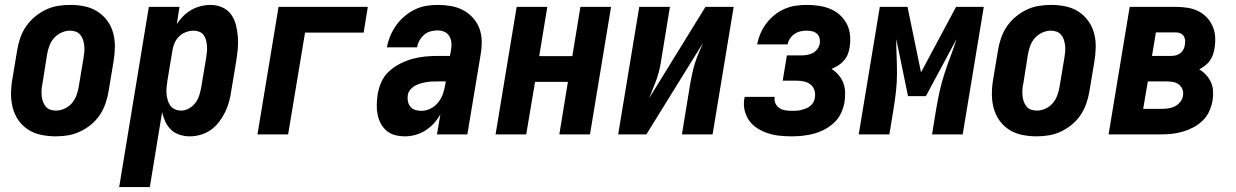

<svg xmlns="http://www.w3.org/2000/svg" viewBox="-20 -548 5040 783"><path d="M207 8Q177 8 148 2Q119 -4 95.5 -19Q72 -34 56 -56.5Q40 -79 32.5 -106.5Q25 -134 25 -164Q25 -194 30 -223L50 -343Q54 -368 62.5 -393Q71 -418 86 -440Q101 -462 122 -479.5Q143 -497 167 -508.5Q191 -520 216.5 -524Q242 -528 267 -528Q297 -528 325.5 -522Q354 -516 377.5 -501Q401 -486 417.5 -463.5Q434 -441 441.5 -413.5Q449 -386 448.5 -356Q448 -326 443 -297L423 -177Q419 -152 410.5 -127Q402 -102 387.5 -80Q373 -58 352 -40.5Q331 -23 306.5 -11.5Q282 0 257 4Q232 8 207 8ZM208 -97Q226 -97 243.5 -105Q261 -113 273 -127Q285 -141 291.5 -158.5Q298 -176 301 -194L321 -314Q323 -326 324 -338.5Q325 -351 323.5 -363Q322 -375 318.5 -386Q315 -397 307.5 -406Q300 -415 289 -419Q278 -423 265 -423Q248 -423 230.5 -415Q213 -407 200.5 -393Q188 -379 181.5 -361.5Q175 -344 172 -326L153 -206Q150 -194 149.5 -181.5Q149 -169 150 -157Q151 -145 155 -134Q159 -123 166 -114Q173 -105 184.5 -101Q196 -97 208 -97Z M466 215 587 -520H712L701 -450Q712 -467 727.5 -482.5Q743 -498 761 -508Q779 -518 799 -523Q819 -528 838 -528Q864 -528 886.5 -518Q909 -508 922.5 -489Q936 -470 942 -446.5Q948 -423 950 -398Q952 -373 949.5 -347.5Q947 -322 943 -297L923 -177Q920 -155 914 -133Q908 -111 898 -90.5Q888 -70 873.5 -51Q859 -32 840 -18.5Q821 -5 798.5 1.5Q776 8 754 8Q733 8 712.5 1.5Q692 -5 677.5 -19Q663 -33 654.5 -51.5Q646 -70 641 -90L591 215ZM719 -97Q735 -97 751 -106Q767 -115 777.5 -129.5Q788 -144 793 -160.5Q798 -177 801 -194L821 -314Q823 -326 824 -338Q825 -350 824 -362Q823 -374 820 -385Q817 -396 810.5 -405Q804 -414 793 -418.5Q782 -423 770 -423Q754 -423 738 -417Q722 -411 710 -399Q698 -387 691.5 -371.5Q685 -356 683 -341L663 -221Q661 -207 659.5 -193.5Q658 -180 659 -167Q660 -154 663.5 -141Q667 -128 674 -118Q681 -108 693 -102.5Q705 -97 719 -97Z M1030 0 1116 -520H1480L1463 -415H1224L1155 0Z M1632 8Q1611 8 1591.5 3Q1572 -2 1557 -14.5Q1542 -27 1533 -44Q1524 -61 1520 -80.5Q1516 -100 1516.5 -121Q1517 -142 1520 -162Q1524 -188 1535 -213Q1546 -238 1566.5 -257Q1587 -276 1612 -288.5Q1637 -301 1662.5 -308Q1688 -315 1714 -317.5Q1740 -320 1766 -320H1815L1819 -342Q1822 -357 1821 -372Q1820 -387 1813 -399.5Q1806 -412 1793 -418Q1780 -424 1764 -424Q1750 -424 1735.5 -420Q1721 -416 1709.5 -406Q1698 -396 1690.5 -382.5Q1683 -369 1681 -355H1558Q1562 -378 1571.5 -401Q1581 -424 1595.5 -444.5Q1610 -465 1629.5 -481.5Q1649 -498 1671.5 -509Q1694 -520 1717.5 -524Q1741 -528 1764 -528Q1792 -528 1818.5 -523.5Q1845 -519 1868 -507Q1891 -495 1908.5 -475.5Q1926 -456 1935 -432Q1944 -408 1944.5 -380.5Q1945 -353 1940 -325L1886 0H1762L1776 -82Q1765 -62 1749.5 -45Q1734 -28 1715 -16Q1696 -4 1674.5 2Q1653 8 1632 8ZM1699 -96Q1718 -96 1736.5 -105.5Q1755 -115 1767.5 -131Q1780 -147 1786.5 -166Q1793 -185 1796 -204L1798 -216H1766Q1754 -216 1742 -215.5Q1730 -215 1718.5 -213Q1707 -211 1695 -207.5Q1683 -204 1672 -198Q1661 -192 1653 -182Q1645 -172 1643 -160Q1641 -147 1643.5 -134.5Q1646 -122 1654 -112.5Q1662 -103 1674 -99.5Q1686 -96 1699 -96Z M2001 0 2087 -520H2212L2179 -319H2314L2347 -520H2472L2386 0H2261L2296 -214H2162L2126 0Z M2501 0 2587 -520H2712L2678 -312Q2675 -291 2670.5 -270Q2666 -249 2659 -228.5Q2652 -208 2643.5 -188Q2635 -168 2627 -147L2857 -520H2972L2886 0H2761L2795 -208Q2799 -229 2803.5 -250Q2808 -271 2814.5 -291.5Q2821 -312 2829.5 -332Q2838 -352 2847 -373L2616 0Z M3210 8Q3184 8 3159.5 5.5Q3135 3 3112 -4.5Q3089 -12 3069 -24.5Q3049 -37 3035.5 -56Q3022 -75 3016.5 -99Q3011 -123 3016 -148Q3016 -149 3016 -150.5Q3016 -152 3017 -153H3139Q3139 -153 3139 -152.5Q3139 -152 3139 -151Q3137 -138 3142.5 -126Q3148 -114 3159 -107Q3170 -100 3183 -98Q3196 -96 3210 -96Q3219 -96 3228.5 -96.5Q3238 -97 3247.5 -99.5Q3257 -102 3266.5 -105.5Q3276 -109 3284 -115.5Q3292 -122 3297 -131Q3302 -140 3303 -149Q3306 -165 3301.5 -179.5Q3297 -194 3286 -203Q3275 -212 3260 -215.5Q3245 -219 3230 -219H3172L3189 -322H3247Q3259 -322 3271 -324Q3283 -326 3294 -331.5Q3305 -337 3313 -347.5Q3321 -358 3323 -370Q3325 -382 3322 -393Q3319 -404 3311 -411Q3303 -418 3291.5 -420.5Q3280 -423 3269 -423Q3256 -423 3243.5 -420Q3231 -417 3220 -409.5Q3209 -402 3201.5 -390.5Q3194 -379 3192 -367H3068Q3072 -389 3081 -410.5Q3090 -432 3104.5 -451.5Q3119 -471 3138 -486.5Q3157 -502 3179 -511.5Q3201 -521 3223.5 -524.5Q3246 -528 3269 -528Q3294 -528 3318.5 -524.5Q3343 -521 3365 -512Q3387 -503 3404.5 -487.5Q3422 -472 3433 -451Q3444 -430 3446.5 -405.5Q3449 -381 3445 -356Q3443 -341 3437.5 -327Q3432 -313 3421.5 -301Q3411 -289 3398 -281Q3385 -273 3371 -267Q3387 -257 3399.5 -242.5Q3412 -228 3419 -210Q3426 -192 3426.5 -171.5Q3427 -151 3424 -131Q3420 -109 3410 -87Q3400 -65 3382.5 -48.5Q3365 -32 3343.5 -20.5Q3322 -9 3299.5 -3Q3277 3 3254.5 5.5Q3232 8 3210 8Z M3482 0 3568 -520H3681L3736 -253L3879 -520H3992L3906 0H3781L3798 -104Q3804 -140 3812 -176Q3820 -212 3831.5 -247.5Q3843 -283 3856.5 -318.5Q3870 -354 3881 -389L3756 -156H3683L3635 -389Q3635 -354 3636.5 -318.5Q3638 -283 3638 -247.5Q3638 -212 3634 -176Q3630 -140 3624 -104L3607 0Z M4207 8Q4177 8 4148 2Q4119 -4 4095.5 -19Q4072 -34 4056 -56.5Q4040 -79 4032.5 -106.5Q4025 -134 4025 -164Q4025 -194 4030 -223L4050 -343Q4054 -368 4062.5 -393Q4071 -418 4086 -440Q4101 -462 4122 -479.5Q4143 -497 4167 -508.5Q4191 -520 4216.5 -524Q4242 -528 4267 -528Q4297 -528 4325.5 -522Q4354 -516 4377.5 -501Q4401 -486 4417.5 -463.5Q4434 -441 4441.5 -413.5Q4449 -386 4448.5 -356Q4448 -326 4443 -297L4423 -177Q4419 -152 4410.5 -127Q4402 -102 4387.5 -80Q4373 -58 4352 -40.5Q4331 -23 4306.5 -11.5Q4282 0 4257 4Q4232 8 4207 8ZM4208 -97Q4226 -97 4243.5 -105Q4261 -113 4273 -127Q4285 -141 4291.5 -158.5Q4298 -176 4301 -194L4321 -314Q4323 -326 4324 -338.5Q4325 -351 4323.5 -363Q4322 -375 4318.5 -386Q4315 -397 4307.5 -406Q4300 -415 4289 -419Q4278 -423 4265 -423Q4248 -423 4230.5 -415Q4213 -407 4200.5 -393Q4188 -379 4181.5 -361.5Q4175 -344 4172 -326L4153 -206Q4150 -194 4149.5 -181.5Q4149 -169 4150 -157Q4151 -145 4155 -134Q4159 -123 4166 -114Q4173 -105 4184.5 -101Q4196 -97 4208 -97Z M4501 0 4587 -520H4775Q4798 -520 4821.5 -516.5Q4845 -513 4865 -503.5Q4885 -494 4900.5 -478Q4916 -462 4925 -441.5Q4934 -421 4935.5 -398Q4937 -375 4933 -351Q4931 -338 4926.5 -325Q4922 -312 4914 -300.5Q4906 -289 4894.5 -280.5Q4883 -272 4871 -265Q4886 -256 4898.5 -242.5Q4911 -229 4918.5 -212.5Q4926 -196 4927 -176.5Q4928 -157 4925 -138Q4921 -116 4911.5 -94.5Q4902 -73 4885 -56.5Q4868 -40 4847.5 -29Q4827 -18 4805 -11.5Q4783 -5 4761 -2.5Q4739 0 4717 0ZM4678 -320H4757Q4766 -320 4776 -322.5Q4786 -325 4794 -331.5Q4802 -338 4806.5 -347Q4811 -356 4812 -365Q4814 -375 4813 -384.5Q4812 -394 4807 -401.5Q4802 -409 4793 -412.5Q4784 -416 4775 -416H4694ZM4642 -104H4717Q4730 -104 4744 -106Q4758 -108 4770.5 -114Q4783 -120 4792.5 -131.5Q4802 -143 4804 -156Q4807 -170 4802.5 -182.5Q4798 -195 4788 -203Q4778 -211 4764.5 -213.5Q4751 -216 4737 -216H4661Z"/></svg>

Font: Iosevka SS04 Extrabold Oblique
Style: Regular
Weight: 800
Italic angle: -9°
Monospace: yes
Designer: Belleve Invis
Foundry: Belleve Invis
Version: Version 19.0.0; ttfautohint (v1.8.4)